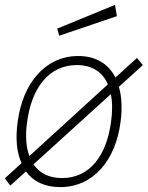

<svg xmlns="http://www.w3.org/2000/svg" viewBox="-38 -755 604 785"><path d="M440 -689 432 -735 196 -638 204 -609ZM546 -489 522 -518 434 -438C406 -493 355 -526 282 -526C147 -526 54 -414 34 -255C25 -189 30 -132 50 -88L-18 -26L4 4L68 -54C98 -13 145 10 208 10C343 10 435 -99 455 -257C462 -311 460 -360 448 -400ZM73 -257C91 -395 162 -489 276 -489C339 -489 382 -460 403 -410L82 -117C68 -155 65 -202 73 -257ZM416 -257C398 -119 329 -27 216 -27C162 -27 124 -47 99 -83L415 -370C422 -338 422 -299 416 -257Z"/></svg>

Font: United Sans Thin
Style: Italic
Weight: 100
Italic angle: -8°
Designer: Pablo Impallari, Rodrigo Fuenzalida (Modified by Dan O. Williams)
Version: Version 1.000;PS 001.000;hotconv 1.0.88;makeotf.lib2.5.64775